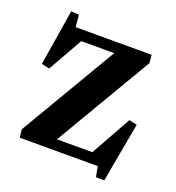

<svg xmlns="http://www.w3.org/2000/svg" viewBox="-118 -678 753 821"><g transform="rotate(20 258.5 -267.5)"><path d="M67 -583 103 -581 108 -526H454L457 -489L197 -48H358L460 -231L496 -223L447 48L409 47L400 0H45L41 -37L301 -478H151L62 -321L26 -329Z"/></g></svg>

Font: Minipax
Style: Bold
Weight: 600
Designer: Raphaël Ronot, Igor Stepanchenko (Cyrillic)
Foundry: steppetype
Version: Version 1.002